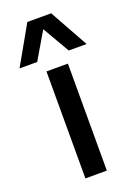

<svg xmlns="http://www.w3.org/2000/svg" viewBox="-208 -850 639 909"><g transform="rotate(-20 112.0 -395.0)"><path d="M58 0V-539H166V0ZM-57 -596 53 -790H173L281 -596H191L112 -732L32 -596Z"/></g></svg>

Font: Georama ExtraCondensed Thin Medium
Style: Regular
Weight: 500
Version: Version 1.001